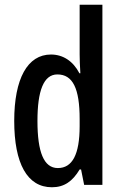

<svg xmlns="http://www.w3.org/2000/svg" viewBox="-20 -780 513 810"><path d="M199 10C251 10 286 -15 316 -65H322L335 0H412V-760H316V-550C316 -529 317 -504 319 -471H315C288 -523 245 -550 195 -550C96 -550 40 -448 40 -270C40 -90 95 10 199 10ZM224 -71C165 -71 138 -138 138 -270C138 -397 164 -466 222 -466C287 -466 316 -407 316 -278V-248C316 -128 285 -71 224 -71Z"/></svg>

Font: Noto Sans Hebrew ExtraCondensed Medium
Style: Regular
Weight: 500
Width: 2
Designer: Monotype Design Team
Foundry: Monotype Imaging Inc.
Version: Version 2.004